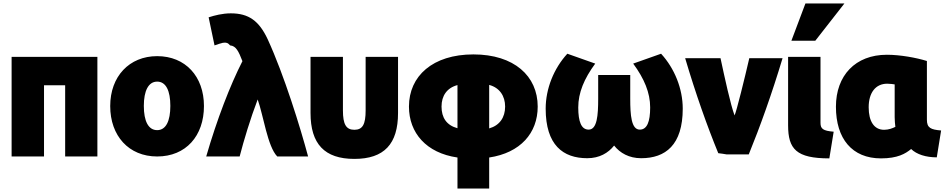

<svg xmlns="http://www.w3.org/2000/svg" viewBox="-20 -878 5451 1108"><path d="M542 -550V25H356V-386H234V25H47V-550Z M1157 -266C1157 -94 1053 25 887 25C723 25 616 -94 616 -266C616 -437 726 -554 887 -554C1050 -554 1157 -437 1157 -266ZM963 -267C963 -354 938 -407 887 -407C836 -407 810 -353 810 -267C810 -179 836 -127 887 -127C938 -127 963 -180 963 -267Z M1467 -304C1426 -197 1386 -65 1363 25H1170C1232 -189 1308 -386 1379 -525C1357 -582 1342 -613 1308 -616C1295 -631 1286 -634 1266 -631C1253 -628 1238 -623 1218 -616L1184 -778C1218 -789 1264 -801 1312 -801C1415 -801 1475 -758 1525 -651C1620 -444 1713 -143 1758 25H1580C1524 -32 1500 -212 1467 -304Z M2025 39C1853 39 1772 -47 1772 -226V-550H1959V-241C1959 -161 1977 -129 2025 -129C2073 -129 2090 -161 2090 -241V-550H2277V-226C2277 -47 2197 39 2025 39Z M2712 -564C2947 -564 3083 -439 3083 -263C3083 -110 2983 4 2803 31V210H2620V31C2440 5 2340 -111 2340 -263C2340 -439 2477 -564 2712 -564ZM2895 -263C2895 -324 2863 -372 2803 -388V-137C2863 -154 2895 -200 2895 -263ZM2528 -263C2528 -199 2557 -155 2620 -138V-387C2559 -371 2528 -325 2528 -263Z M3432 -445H3617V-308C3617 -214 3623 -130 3672 -130C3714 -130 3732 -175 3732 -258C3732 -343 3698 -424 3634 -511L3795 -568C3873 -483 3920 -366 3920 -251C3920 -41 3820 35 3680 35C3610 35 3558 5 3524 -38C3490 5 3439 35 3369 35C3229 35 3129 -41 3129 -251C3129 -366 3176 -483 3254 -568L3415 -511C3351 -424 3317 -343 3317 -258C3317 -175 3335 -130 3377 -130C3426 -130 3432 -213 3432 -308Z M4219 -212C4229 -230 4279 -433 4304 -542H4496C4434 -336 4366 -146 4301 13H4173C4159 10 4139 8 4125 6C4061 -150 3995 -336 3934 -542H4138C4162 -430 4196 -273 4219 -212Z M4791 -118 4766 36C4575 36 4528 -18 4528 -155V-550H4715V-169C4715 -135 4729 -123 4791 -118ZM4685 -643H4547L4628 -858H4853Z M5238 -18C5205 9 5160 36 5064 36C4897 36 4804 -78 4804 -262C4804 -442 4916 -562 5098 -562C5175 -562 5268 -545 5329 -526V-187C5329 -140 5351 -130 5411 -125L5386 30C5323 30 5270 13 5238 -18ZM5143 -202V-391C5136 -392 5116 -395 5100 -395C5033 -395 4993 -343 4993 -259C4993 -178 5024 -129 5082 -129C5109 -129 5131 -138 5147 -146C5145 -163 5143 -182 5143 -202Z"/></svg>

Font: Repo Black
Style: Regular
Weight: 900
Designer: Stefan Peev
Foundry: Context Ltd
Version: Version 1.502